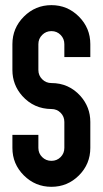

<svg xmlns="http://www.w3.org/2000/svg" viewBox="-20 -720 396 740"><path d="M27.8 -200.2V-149.9Q27.8 -87.9 72 -43.9Q116.2 0 178.2 0Q240.2 0 284.2 -43.9Q328.1 -87.9 328.1 -149.9V-250Q328.1 -307.1 290 -350.1Q245.1 -399.9 178.2 -399.9Q157.2 -399.9 142.6 -414.6Q127.9 -429.2 127.9 -450.2V-549.8Q127.9 -570.8 142.6 -585.4Q157.2 -600.1 178.2 -600.1Q199.2 -600.1 213.6 -585.4Q228 -570.8 228 -549.8V-500H318.8H328.1V-549.8Q328.1 -611.8 284.2 -656Q240.2 -700.2 178.2 -700.2Q116.2 -700.2 72 -656Q27.8 -611.8 27.8 -549.8V-450.2Q27.8 -393.1 65.9 -350.1Q110.8 -300.3 178.2 -299.8Q199.2 -299.8 213.6 -285.4Q228 -271 228 -250V-149.9Q228 -128.9 213.6 -114.5Q199.2 -100.1 178.2 -100.1Q157.2 -100.1 142.6 -114.5Q127.9 -128.9 127.9 -149.9V-200.2Z"/></svg>

Font: OSP-DIN
Style: DIN
Weight: 500
Width: 3
Version: Version 001.000